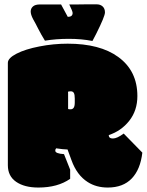

<svg xmlns="http://www.w3.org/2000/svg" viewBox="-20 -841 665 870"><path d="M288.6 -347.2Q290.5 -345.7 299.8 -345.7Q309.1 -345.7 314 -353Q318.8 -360.4 318.8 -377V-394.5Q318.8 -412.1 314.7 -419.7Q310.5 -427.2 301 -427.2Q291.5 -427.2 288.1 -425.3Q288.6 -422.9 288.6 -417ZM540.5 -235.8 625 -149.4Q616.2 -73.2 576.9 -32.2Q537.6 8.8 468.3 8.8Q416 8.8 377.4 -16.1Q328.1 -47.4 303.7 -115.7L286.1 -163.6Q265.6 -164.1 234.4 -168.9Q230.5 -165 230.5 -158.2Q230.5 -145 270 -142.6L297.9 -72.3V-30.8Q241.7 8.8 153.8 8.8Q90.8 8.8 53.2 -17.1Q15.6 -43 15.6 -92.3V-556.2Q15.6 -577.6 55.2 -597.9Q94.7 -618.2 158.7 -630.6Q222.7 -643.1 286.6 -643.1Q433.1 -643.1 515.6 -583Q602.5 -520 602.5 -405.8Q602.5 -340.3 565.7 -293.7Q528.8 -247.1 472.7 -229Q472.7 -213.4 491.5 -213.4Q510.3 -213.4 540.5 -235.8ZM415.5 -687Q415.5 -686.5 398.9 -655.3Q350.1 -665 292 -665Q233.9 -665 183.6 -656.7Q166 -685.1 153.3 -710.4Q140.6 -735.8 129.9 -754.4Q119.1 -774.9 119.1 -788.8Q119.1 -802.7 129.4 -811.8Q139.6 -820.8 160.6 -820.8H256.8L287.1 -764.6Q309.1 -764.6 309.1 -782.2Q309.1 -789.6 293.9 -820.8H329.1Q354 -820.8 366.2 -821.3H418.9Q434.6 -821.3 445.1 -811.8Q455.6 -802.2 455.6 -784.7Q455.6 -767.1 415.5 -687Z"/></svg>

Font: Modak
Style: Regular
Weight: 400
Version: Version 1.036;PS Version 1.000;hotconv 1.0.79;makeotf.lib2.5